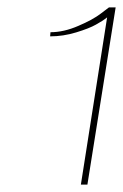

<svg xmlns="http://www.w3.org/2000/svg" viewBox="-20 -854 332 518"><path d="M215.8 -356H198.2L269 -807.1Q256.8 -797.4 238.8 -787.6Q220.7 -777.3 185.5 -766.6Q150.4 -755.9 115.2 -755.9L116.2 -767.1Q152.3 -767.1 191.4 -784.2Q230.5 -800.8 252 -817.4L273.9 -834H292Z"/></svg>

Font: Squarion Thin
Style: Italic
Weight: 100
Designer: Natanael Gama
Version: Version 1.00;September 12, 2019;FontCreator 11.5.0.2425 64-b